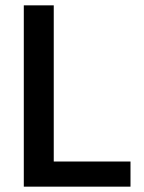

<svg xmlns="http://www.w3.org/2000/svg" viewBox="-20 -714 540 718"><path d="M468 -110V-16H69V-694H181V-110Z"/></svg>

Font: D2Coding ligature
Style: Bold
Weight: 700
Monospace: yes
Designer: Yong-Rak Park; Jeong-Hwan Yoon; Sang-Min Lee;
Foundry: NHN Corporation
Version: Version 1.3.2; Build 20180524